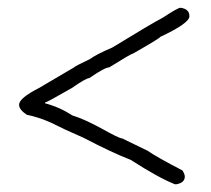

<svg xmlns="http://www.w3.org/2000/svg" viewBox="-20 -582 540 491"><path d="M440.9 -562H442.9Q464.4 -558.6 464.4 -540.5Q464.4 -522.5 390.1 -487.8Q390.1 -484.9 319.8 -444.8Q315.4 -444.8 259.3 -409.7Q248 -409.7 208.5 -382.3Q200.2 -382.3 163.6 -356.9Q99.1 -319.8 95.2 -319.8V-317.9Q132.3 -308.1 165.5 -286.6Q193.8 -278.3 239.7 -253.4Q284.7 -228 292.5 -228L356.9 -196.8Q381.8 -179.7 446.8 -146Q452.6 -136.2 452.6 -130.4Q452.6 -114.7 431.2 -110.8H427.2Q385.3 -127.4 314 -173.3Q269 -190.4 192.9 -230Q146.5 -250 108.9 -269Q79.1 -282.2 48.3 -288.6Q28.8 -301.8 28.8 -314Q28.8 -331.1 79.6 -356.9L169.4 -409.7Q169.4 -411.6 210.4 -431.2Q226.1 -442.9 267.1 -460.4Q367.7 -522 396 -536.6Q434.6 -562 440.9 -562Z"/></svg>

Font: CEF Fonts CJK Mono
Style: Regular
Weight: 400
Designer: PartyBoss (派对大魔王)
Version: Release 2.25